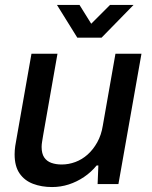

<svg xmlns="http://www.w3.org/2000/svg" viewBox="-20 -743 612 775"><path d="M190 12Q148 12 113.5 -1Q79 -14 59 -43Q39 -72 39 -120Q39 -136 41.5 -153.5Q44 -171 48 -191L107 -526H212L154 -196Q152 -183 150 -171.5Q148 -160 148 -150Q148 -123 158.5 -107.5Q169 -92 187.5 -85.5Q206 -79 229 -79Q257 -79 284 -89Q311 -99 333.5 -119Q356 -139 372.5 -168.5Q389 -198 395 -236L446 -526H551L458 0H374L377 -75H370Q348 -48 319 -28.5Q290 -9 257.5 1.5Q225 12 190 12ZM519 -723 390 -591H292L210 -723H301L367 -617H318L424 -723Z"/></svg>

Font: Archivo SemiBold Medium
Style: Italic
Weight: 500
Italic angle: -10°
Version: Version 2.001